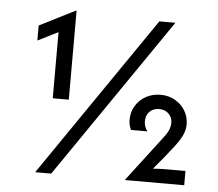

<svg xmlns="http://www.w3.org/2000/svg" viewBox="-48 -692 846 745"><g transform="rotate(5 375.0 -319.5)"><path d="M158.3 -291.7V-549.3L79.2 -509.7V-568.1L219.4 -638.9H220.8V-291.7ZM115.3 0 544.4 -625H606.9L177.8 0ZM465.3 0V-1.4L602.8 -181.9Q616.7 -200.7 620.8 -213.2Q625 -225.7 625 -236.8Q625 -256.9 611.1 -271.5Q597.2 -286.1 573.6 -286.1Q551.4 -286.1 536.8 -272.2Q522.2 -258.3 522.2 -234Q522.2 -212.5 535.4 -195.8H471.5Q466.7 -205.6 464.6 -215.3Q462.5 -225 462.5 -234.7Q462.5 -265.3 477.4 -289.6Q492.4 -313.9 517.7 -327.8Q543.1 -341.7 574.3 -341.7Q605.6 -341.7 630.6 -327.4Q655.6 -313.2 670.1 -289.2Q684.7 -265.3 684.7 -235.4Q684.7 -215.3 675.7 -195.1Q666.7 -175 646.5 -148.6Q628.5 -125 609 -101Q589.6 -77.1 569.4 -53.5Q585.4 -54.9 598.3 -55.2Q611.1 -55.6 625 -55.6H695.8V0Z"/></g></svg>

Font: Afacad Flux
Style: Regular
Weight: 400
Designer: Kristian Moeller
Foundry: Dicotype
Version: Version 1.100